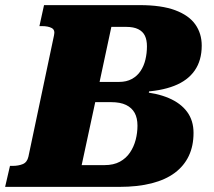

<svg xmlns="http://www.w3.org/2000/svg" viewBox="-56 -730 834 750"><path d="M378 -331H316L263 -85H352Q388 -85 412.5 -98.5Q437 -112 452 -134.5Q467 -157 474 -184Q481 -211 481 -239Q481 -269 470 -289Q459 -309 436.5 -320Q414 -331 378 -331ZM437 -625H379L333 -410H409Q438 -410 459 -421.5Q480 -433 493 -452.5Q506 -472 512 -497Q518 -522 518 -549Q518 -574 510 -590.5Q502 -607 484 -616Q466 -625 437 -625ZM496 -371 531 -391 519 -343 491 -372Q556 -367 603 -347Q650 -327 675 -293Q700 -259 700 -211Q700 -160 681.5 -121Q663 -82 627 -55Q591 -28 536.5 -14Q482 0 410 0H-36L-17 -82H-7Q16 -82 33 -89Q50 -96 55 -118L155 -592Q160 -613 146 -620.5Q132 -628 108 -628H98L116 -710H490Q575 -710 628.5 -690Q682 -670 707 -634.5Q732 -599 732 -552Q732 -494 704.5 -454.5Q677 -415 624 -394.5Q571 -374 496 -371Z"/></svg>

Font: Roboto Serif 20pt ExtraBold
Style: Italic
Weight: 800
Italic angle: -10°
Version: Version 1.007